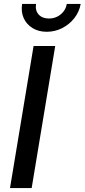

<svg xmlns="http://www.w3.org/2000/svg" viewBox="-20 -963 433 983"><path d="M262.7 -727.5 142.1 0H31.2L151.9 -727.5ZM219.2 -800.3Q176.8 -800.3 146 -819.6Q115.2 -838.9 101.1 -870.8Q86.9 -902.8 93.3 -942.9H164.6Q159.2 -909.7 177.7 -888.9Q196.3 -868.2 230.5 -868.2Q253.4 -868.2 272.7 -877.7Q292 -887.2 305.2 -904.1Q318.4 -920.9 321.8 -942.9H393.1Q386.2 -903.3 361.1 -870.8Q335.9 -838.4 298.8 -819.3Q261.7 -800.3 219.2 -800.3Z"/></svg>

Font: Inter 20pt Medium
Style: Italic
Weight: 500
Italic angle: -9.3988°
Version: Version 4.001;git-66647c0bb